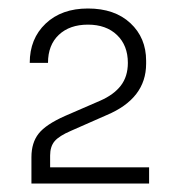

<svg xmlns="http://www.w3.org/2000/svg" viewBox="-20 -852 409 452"><path d="M133 -579 216 -615Q248 -629 264.5 -650.5Q281 -672 281 -704Q281 -745 255.5 -769.5Q230 -794 187 -794Q144 -794 118.5 -770Q93 -746 93 -704H50Q50 -761 87.5 -796.5Q125 -832 187 -832Q250 -832 287 -797.5Q324 -763 324 -709V-702Q324 -620 231 -581L147 -544Q119 -532 108.5 -519.5Q98 -507 98 -486V-458H331V-420H54V-482Q54 -516 71 -537.5Q88 -559 133 -579Z"/></svg>

Font: Sora-SIA ExtraLight
Style: Regular
Weight: 200
Designer: Jonathan Barnbrook, Julián Moncada
Foundry: Barnbrook Fonts
Version: Version 2.000